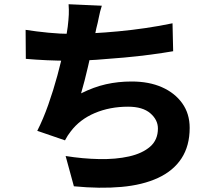

<svg xmlns="http://www.w3.org/2000/svg" viewBox="-20 -828 1040 907"><path d="M461 -801Q452 -773 447 -746.5Q442 -720 435 -694Q430 -670 424 -640.5Q418 -611 410.5 -578.5Q403 -546 395.5 -512.5Q388 -479 379.5 -447Q371 -415 363 -387Q423 -417 480.5 -430Q538 -443 602 -443Q684 -443 745 -416Q806 -389 841 -340Q876 -291 876 -224Q876 -139 837.5 -80Q799 -21 726.5 12.5Q654 46 553.5 55Q453 64 329 52L290 -91Q371 -78 449 -76.5Q527 -75 589.5 -89Q652 -103 689 -135Q726 -167 726 -221Q726 -262 690 -293Q654 -324 585 -324Q499 -324 428 -294Q357 -264 314 -207Q306 -197 300 -187.5Q294 -178 287 -165L156 -210Q184 -265 208 -333Q232 -401 251 -471Q270 -541 282.5 -601.5Q295 -662 300 -702Q304 -736 305 -759Q306 -782 304 -808ZM101 -687Q152 -679 209 -673.5Q266 -668 313 -668Q361 -668 418.5 -671Q476 -674 539.5 -680Q603 -686 668 -695.5Q733 -705 795 -718L798 -586Q752 -578 692 -570Q632 -562 565.5 -556Q499 -550 434.5 -545.5Q370 -541 314 -541Q255 -541 201 -543.5Q147 -546 102 -550Z"/></svg>

Font: Noto Sans JP Thin ExtraBold
Style: Regular
Weight: 800
Version: Version 2.004-H2;hotconv 1.0.118;makeotfexe 2.5.65603